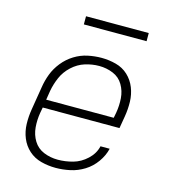

<svg xmlns="http://www.w3.org/2000/svg" viewBox="-107 -792 790 887"><g transform="rotate(15 288.0 -348.5)"><path d="M240 8Q274 8 309 0.5Q344 -7 375.5 -26.5Q407 -46 429 -77Q451 -108 459 -142H415Q407 -106 377.5 -78.5Q348 -51 312 -41Q276 -31 240 -31Q204 -31 172.5 -44Q141 -57 123.5 -85.5Q106 -114 103 -149Q100 -184 106 -219L111 -246H478L488 -305Q494 -341 493 -376Q492 -411 479.5 -442.5Q467 -474 442.5 -497Q418 -520 384 -529Q350 -538 315 -538Q282 -538 249 -531Q216 -524 186 -505.5Q156 -487 133.5 -459Q111 -431 99 -399.5Q87 -368 82 -335L64 -225Q58 -189 59 -153.5Q60 -118 73 -86.5Q86 -55 111 -32.5Q136 -10 170 -1Q204 8 240 8ZM440 -285H117L124 -329Q130 -362 144 -394.5Q158 -427 185.5 -452.5Q213 -478 246.5 -488.5Q280 -499 314 -499Q349 -499 380.5 -486Q412 -473 429 -444Q446 -415 448.5 -380.5Q451 -346 445 -311ZM495 -666V-705H195V-666Z"/></g></svg>

Font: Iosevka Sparkle XLtObl
Style: Regular
Weight: 200
Italic angle: -9°
Designer: Belleve Invis
Foundry: Belleve Invis
Version: Version 4.5.0; ttfautohint (v1.8.3)